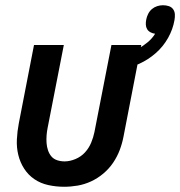

<svg xmlns="http://www.w3.org/2000/svg" viewBox="-20 -702 689 734"><path d="M225 12Q194 12 164.5 5.5Q135 -1 111.5 -17Q88 -33 72.5 -57Q57 -81 50 -109.5Q43 -138 44.5 -169Q46 -200 52 -231L110 -530H224L162 -213Q159 -198 158 -183.5Q157 -169 158 -155Q159 -141 163.5 -127.5Q168 -114 176.5 -104Q185 -94 198.5 -89.5Q212 -85 227 -85Q247 -85 268.5 -94Q290 -103 305 -119.5Q320 -136 328.5 -156.5Q337 -177 341 -197L406 -530H520L452 -179Q447 -153 437.5 -128Q428 -103 412.5 -80Q397 -57 375 -38.5Q353 -20 328 -8.5Q303 3 277 7.5Q251 12 225 12ZM444 -433 428 -486Q448 -490 468.5 -497.5Q489 -505 508 -515.5Q527 -526 544.5 -540.5Q562 -555 573 -573Q564 -574 555.5 -578.5Q547 -583 542.5 -590.5Q538 -598 537.5 -607.5Q537 -617 539 -627Q541 -638 546.5 -649Q552 -660 561 -667.5Q570 -675 581 -678.5Q592 -682 603 -682Q615 -682 625.5 -678.5Q636 -675 642 -666.5Q648 -658 648.5 -647Q649 -636 647 -625Q641 -590 622.5 -557Q604 -524 575.5 -499Q547 -474 513 -458.5Q479 -443 444 -433Z"/></svg>

Font: Lode
Style: Bold Italic
Weight: 700
Italic angle: -11°
Monospace: yes
Designer: Belleve Invis
Foundry: Belleve Invis
Version: Version 29.2.0; ttfautohint (v1.8.3)